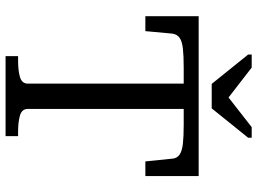

<svg xmlns="http://www.w3.org/2000/svg" viewBox="-140 -806 945 706"><g transform="rotate(90 333.0 -452.5)"><path d="M288 -758H378L486 -892V-905H447L333 -816H343L228 -905H180V-892ZM287 -82V-655H228Q185 -655 158 -652Q131 -649 118 -639.5Q105 -630 103 -612L94 -514H39V-710H627V-514H573L563 -612Q562 -630 548.5 -639.5Q535 -649 508 -652Q481 -655 438 -655H380V-82Q380 -60 404 -53Q428 -46 464 -46H480V0H186V-46H202Q239 -46 263 -53Q287 -60 287 -82Z"/></g></svg>

Font: Roboto Serif 28pt
Style: Regular
Weight: 400
Designer: Greg Gazdowicz
Foundry: Commercial Type
Version: Version 1.008